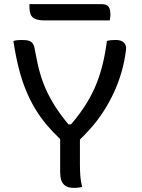

<svg xmlns="http://www.w3.org/2000/svg" viewBox="-20 -903 690 932"><path d="M379 4Q371 6 365.5 7Q360 8 354 8.5Q348 9 340 9Q312 9 297.5 -1Q283 -11 277.5 -28Q272 -45 272 -67Q272 -115 272 -164.5Q272 -214 272 -262H368Q368 -236 368 -209.5Q368 -183 368 -156.5Q368 -130 368 -104Q368 -75 370 -48Q372 -21 379 4ZM45 -704Q54 -707 65 -708Q76 -709 87 -709Q109 -709 122 -704.5Q135 -700 141.5 -687.5Q148 -675 151 -652Q161 -594 175 -545.5Q189 -497 210.5 -453Q232 -409 261 -366.5Q290 -324 330 -279L288 -299H351L307 -279Q351 -328 383 -375Q415 -422 437.5 -471.5Q460 -521 475 -578Q490 -635 499 -704Q508 -707 519 -708Q530 -709 542 -709Q568 -709 581 -696.5Q594 -684 592 -663Q585 -605 569.5 -552Q554 -499 531.5 -451Q509 -403 481 -360Q453 -317 420.5 -280.5Q388 -244 354 -212Q335 -212 321.5 -212.5Q308 -213 298.5 -215.5Q289 -218 281 -222.5Q273 -227 266 -234Q233 -265 204 -300Q175 -335 150.5 -375.5Q126 -416 106 -464.5Q86 -513 71 -572Q56 -631 45 -704ZM123 -883H472Q498 -883 507 -870.5Q516 -858 516 -832Q516 -825 515 -817.5Q514 -810 513 -804H197Q167 -804 151 -811Q135 -818 129 -832.5Q123 -847 123 -869Q123 -873 123 -876.5Q123 -880 123 -883Z"/></svg>

Font: Recursive Casual
Style: Regular
Weight: 400
Version: Version 1.047